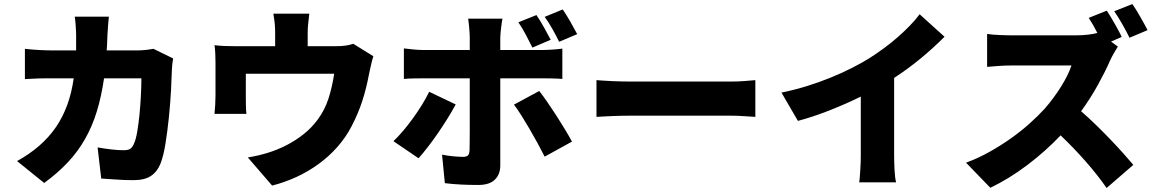

<svg xmlns="http://www.w3.org/2000/svg" viewBox="-20 -858 5746 956"><path d="M65 -56Q190 -125 258.5 -225Q327 -325 347 -468H239Q228 -468 211.5 -468Q195 -468 176.5 -467.5Q158 -467 139.5 -466Q121 -465 104 -464V-615Q137 -611 174.5 -609Q212 -607 239 -607H359V-683Q359 -691 358.5 -703Q358 -715 357 -728Q356 -741 355 -753.5Q354 -766 352 -775H522Q520 -758 518 -730Q516 -702 515 -685Q514 -665 513.5 -645.5Q513 -626 511 -607H664Q701 -607 744 -615L842 -567Q840 -556 838 -539Q836 -522 836 -514Q835 -473 831.5 -408Q828 -343 821 -274.5Q814 -206 804 -143.5Q794 -81 779 -43Q763 -3 731.5 18Q700 39 645 39Q600 39 559 36Q518 33 484 31L466 -124Q500 -118 534 -114Q568 -110 596 -110Q620 -110 630.5 -118.5Q641 -127 648 -145Q657 -165 663.5 -203.5Q670 -242 674.5 -287.5Q679 -333 681.5 -381Q684 -429 684 -468H498Q485 -378 462 -303Q439 -228 403 -165Q367 -102 316.5 -48.5Q266 5 200 53Z M1048 -291Q1050 -311 1051.5 -335Q1053 -359 1053 -381V-546Q1053 -563 1052 -589Q1051 -615 1048 -633Q1074 -630 1097.5 -629Q1121 -628 1150 -628H1350V-692Q1350 -716 1348.5 -735Q1347 -754 1341 -790H1520Q1516 -754 1514 -735Q1512 -716 1512 -692V-628H1652Q1684 -628 1704.5 -631.5Q1725 -635 1739 -640L1839 -578Q1833 -560 1827 -533Q1821 -506 1818 -492Q1804 -417 1784 -355.5Q1764 -294 1731 -230Q1702 -174 1660 -126.5Q1618 -79 1566.5 -41.5Q1515 -4 1456.5 23Q1398 50 1335 66L1214 -74Q1264 -82 1313 -97Q1362 -112 1407.5 -135.5Q1453 -159 1492.5 -190.5Q1532 -222 1563 -264Q1598 -312 1616 -368.5Q1634 -425 1644 -491H1204V-369Q1204 -351 1204.5 -329Q1205 -307 1207 -291Z M1991 -617Q2014 -614 2040.5 -611.5Q2067 -609 2090 -609H2319V-673Q2319 -683 2318 -696Q2317 -709 2316 -722Q2315 -735 2313.5 -746.5Q2312 -758 2311 -765H2482Q2481 -760 2479 -748.5Q2477 -737 2475.5 -723Q2474 -709 2472.5 -695.5Q2471 -682 2471 -672V-609H2677Q2699 -609 2729.5 -611Q2760 -613 2780 -616V-465Q2756 -467 2727 -467.5Q2698 -468 2678 -468H2471V-34Q2471 10 2444 36.5Q2417 63 2361 63Q2318 63 2277 61Q2236 59 2195 54L2181 -88Q2211 -82 2239.5 -79.5Q2268 -77 2285 -77Q2303 -77 2310 -84Q2317 -91 2318 -110Q2318 -117 2318.5 -142.5Q2319 -168 2319 -203.5Q2319 -239 2319 -280Q2319 -321 2319 -358.5Q2319 -396 2319 -425.5Q2319 -455 2319 -468H2090Q2068 -468 2040 -467.5Q2012 -467 1991 -465ZM1939 -155Q1963 -178 1988 -207.5Q2013 -237 2036.5 -269.5Q2060 -302 2081 -336Q2102 -370 2117 -401L2249 -338Q2232 -306 2208 -267.5Q2184 -229 2158.5 -192Q2133 -155 2108 -123Q2083 -91 2064 -70ZM2665 -405Q2683 -382 2705.5 -349.5Q2728 -317 2750.5 -282Q2773 -247 2793.5 -213Q2814 -179 2828 -153L2692 -78Q2676 -110 2656 -146.5Q2636 -183 2615.5 -218Q2595 -253 2575.5 -284Q2556 -315 2539 -337ZM2631 -621Q2616 -651 2598.5 -684.5Q2581 -718 2561 -747L2651 -783Q2669 -757 2689 -721Q2709 -685 2722 -660ZM2764 -650Q2750 -679 2731 -713Q2712 -747 2692 -774L2782 -811Q2801 -783 2821 -748Q2841 -713 2854 -688Z M2950 -459Q2964 -458 2985 -456.5Q3006 -455 3029.5 -454Q3053 -453 3075.5 -452.5Q3098 -452 3116 -452H3623Q3655 -452 3687.5 -454.5Q3720 -457 3741 -459V-276Q3722 -277 3687 -279.5Q3652 -282 3623 -282H3116Q3095 -282 3072 -281.5Q3049 -281 3027 -280Q3005 -279 2985 -278Q2965 -277 2950 -276Z M4432 -89Q4432 -72 4432.5 -52Q4433 -32 4434 -12.5Q4435 7 4437 23.5Q4439 40 4442 50H4258Q4260 40 4261 23.5Q4262 7 4263.5 -12Q4265 -31 4265.5 -51.5Q4266 -72 4266 -89V-377Q4193 -341 4112 -309Q4031 -277 3953 -256L3871 -397Q3935 -410 3996.5 -429Q4058 -448 4114.5 -471Q4171 -494 4220.5 -519Q4270 -544 4310 -569Q4346 -592 4382 -618.5Q4418 -645 4450.5 -673.5Q4483 -702 4511 -731Q4539 -760 4559 -787L4683 -675Q4626 -618 4563.5 -566.5Q4501 -515 4432 -470Z M5604 -670Q5590 -699 5568.5 -737Q5547 -775 5528 -802L5618 -838Q5627 -825 5638 -807.5Q5649 -790 5659 -772Q5669 -754 5678.5 -737Q5688 -720 5694 -708ZM5546 -626Q5540 -617 5527.5 -595.5Q5515 -574 5507 -556Q5484 -503 5447 -436Q5410 -369 5363 -304Q5398 -274 5435.5 -237.5Q5473 -201 5508 -164.5Q5543 -128 5573 -94.5Q5603 -61 5623 -37L5490 78Q5444 12 5385.5 -54.5Q5327 -121 5261 -184Q5186 -105 5095.5 -36.5Q5005 32 4911 77L4790 -48Q4848 -69 4904.5 -100.5Q4961 -132 5012 -168Q5063 -204 5106 -242.5Q5149 -281 5181 -316Q5228 -370 5264 -428Q5300 -486 5315 -532H5018Q4986 -532 4950.5 -529.5Q4915 -527 4895 -525V-689Q4908 -687 4925 -685.5Q4942 -684 4959 -683.5Q4976 -683 4992 -682.5Q5008 -682 5018 -682H5337Q5369 -682 5398 -685.5Q5427 -689 5444 -694Q5434 -714 5423 -733Q5412 -752 5401 -769L5491 -805Q5500 -791 5511 -773Q5522 -755 5532 -737Q5542 -719 5551 -702.5Q5560 -686 5565 -674L5512 -651Z"/></svg>

Font: Kinto Sans Black
Style: Regular
Weight: 900
Designer: Authors: Ryoko NISHIZUKA  (kana & ideographs); Paul D. Hunt (Latin, Greek & Cyrillic); Wenlong ZHANG  (bopomofo); Sandol
Foundry: Adobe Systems Incorporated, ookami Inc.
Version: Version 0.001